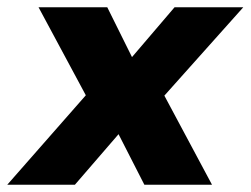

<svg xmlns="http://www.w3.org/2000/svg" viewBox="-61 -508 689 528"><path d="M522 0H336L265 -139L145 0H-41L175 -246L45 -488H234L302 -351L419 -488H608L391 -245Z"/></svg>

Font: Fugaz One
Style: Regular
Weight: 400
Designer: Daniel Hernandez
Foundry: Daniel Hernandez
Version: Version 1.002